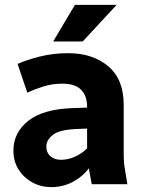

<svg xmlns="http://www.w3.org/2000/svg" viewBox="-20 -755 597 787"><path d="M35 -138Q35 -211 95.5 -259.5Q156 -308 280 -312L337 -314V-318Q337 -362 312.5 -387Q288 -412 236 -412Q194 -412 157.5 -400.5Q121 -389 92 -375L52 -493Q90 -510 144 -523.5Q198 -537 259 -537Q360 -537 423.5 -483.5Q487 -430 487 -326V-125Q487 -104 488.5 -87.5Q490 -71 494 -49L502 0H356L344 -65Q319 -31 278.5 -9.5Q238 12 190 12Q148 12 113 -7Q78 -26 56.5 -59.5Q35 -93 35 -138ZM170 -155Q170 -129 187 -114.5Q204 -100 230 -100Q259 -100 287 -112.5Q315 -125 337 -147V-228L290 -226Q223 -223 196.5 -202Q170 -181 170 -155ZM198 -585 287 -735H458L319 -585Z"/></svg>

Font: Radio Canada
Style: Bold
Weight: 700
Designer: Charles Daoud, Etienne Aubert Bonn, Alexandre Saumier Demers, Jacques Le Bailly
Foundry: Radio-Canada
Version: Version 2.104; ttfautohint (v1.8.4.7-5d5b);gftools[0.9.28.de